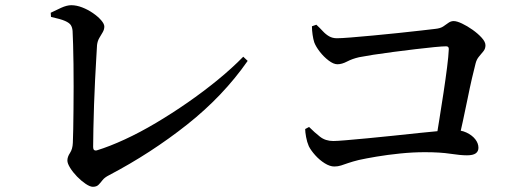

<svg xmlns="http://www.w3.org/2000/svg" viewBox="-20 -717 2040 738"><path d="M337 1Q326 1 309 -10.5Q292 -22 276 -38.5Q260 -55 249.5 -72Q239 -89 239 -100Q239 -114 249 -129Q259 -144 260 -168Q261 -187 261.5 -220.5Q262 -254 262.5 -296.5Q263 -339 263 -383.5Q263 -428 262.5 -470Q262 -512 261 -545.5Q260 -579 259 -598Q258 -611 252.5 -620Q247 -629 230 -636.5Q213 -644 176 -652L175 -668Q193 -677 215 -687Q237 -697 254 -697Q274 -697 296 -688.5Q318 -680 337.5 -666.5Q357 -653 369 -639Q381 -625 381 -615Q381 -604 375 -593.5Q369 -583 362 -571.5Q355 -560 353 -544Q352 -528 350 -492.5Q348 -457 345.5 -410.5Q343 -364 341.5 -315Q340 -266 339 -223Q338 -180 338 -152Q338 -136 352 -139Q401 -154 459.5 -181Q518 -208 579.5 -244.5Q641 -281 701.5 -323Q762 -365 817 -410Q872 -455 915 -499L932 -483Q838 -348 699 -238Q560 -128 400 -44Q382 -35 374 -24.5Q366 -14 358.5 -6.5Q351 1 337 1Z M1653 -161Q1660 -204 1668.5 -256.5Q1677 -309 1685 -362Q1693 -415 1698.5 -458.5Q1704 -502 1705 -527Q1706 -539 1695 -539Q1682 -539 1650 -536Q1618 -533 1577 -528Q1536 -523 1493 -517.5Q1450 -512 1415 -506.5Q1380 -501 1360 -497Q1334 -491 1314 -480.5Q1294 -470 1277 -470Q1262 -470 1243 -484.5Q1224 -499 1209 -518.5Q1194 -538 1188 -554Q1184 -566 1181.5 -583.5Q1179 -601 1179 -616L1196 -622Q1210 -609 1221 -597Q1232 -585 1245 -577.5Q1258 -570 1275 -570Q1291 -570 1328.5 -573Q1366 -576 1414 -580.5Q1462 -585 1510 -590Q1558 -595 1597 -599.5Q1636 -604 1653 -606Q1673 -608 1684 -615.5Q1695 -623 1704 -629.5Q1713 -636 1724 -636Q1736 -636 1756 -626.5Q1776 -617 1796.5 -602.5Q1817 -588 1831.5 -572Q1846 -556 1846 -543Q1846 -530 1838.5 -520.5Q1831 -511 1821.5 -500Q1812 -489 1808 -473Q1802 -450 1794 -415.5Q1786 -381 1777.5 -338.5Q1769 -296 1759 -250.5Q1749 -205 1739 -161ZM1265 -77Q1248 -77 1228 -89.5Q1208 -102 1191.5 -120.5Q1175 -139 1167 -155Q1160 -171 1156.5 -190.5Q1153 -210 1153 -221L1168 -229Q1189 -208 1210 -191.5Q1231 -175 1261 -175Q1275 -175 1310 -178Q1345 -181 1393 -185.5Q1441 -190 1493 -195.5Q1545 -201 1592.5 -206Q1640 -211 1674 -214Q1708 -217 1720 -217Q1751 -218 1773 -207.5Q1795 -197 1807 -181.5Q1819 -166 1819 -149Q1819 -135 1808.5 -127.5Q1798 -120 1775 -120Q1750 -120 1711 -126Q1672 -132 1613 -132Q1567 -132 1518 -127Q1469 -122 1427.5 -115Q1386 -108 1359 -102Q1335 -96 1319 -90.5Q1303 -85 1291 -81Q1279 -77 1265 -77Z"/></svg>

Font: Noto Serif KR SemiBold
Style: Regular
Weight: 600
Designer: Ryoko NISHIZUKA 西塚涼子 (kana & ideographs); Frank Grießhammer (Latin, Greek & Cyrillic); Wenlong ZHANG 张文龙 (bopomofo); San
Foundry: Adobe
Version: Version 2.003-H1;hotconv 1.1.1;makeotfexe 2.6.0